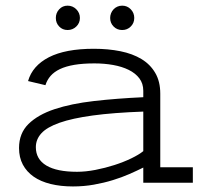

<svg xmlns="http://www.w3.org/2000/svg" viewBox="-20 -652 718 685"><path d="M491.2 -54.2Q468.8 -43 441.4 -31Q414.1 -19 382.3 -9.3Q350.6 0.5 314.9 6.8Q279.3 13.2 240.2 13.2Q196.3 13.2 160.6 4.4Q125 -4.4 100.1 -21.7Q75.2 -39.1 61.5 -64.7Q47.9 -90.3 47.9 -124Q47.9 -176.3 81.5 -209.5Q115.2 -242.7 174.6 -262.5Q233.9 -282.2 314.9 -291.5Q396 -300.8 491.2 -305.2V-328.1Q491.2 -354 477.1 -372.6Q462.9 -391.1 439 -402.8Q415 -414.6 383.5 -420.2Q352.1 -425.8 316.9 -425.8Q275.9 -425.8 245.4 -420.7Q214.8 -415.5 193.8 -405.5Q172.9 -395.5 160.4 -381.1Q147.9 -366.7 142.1 -348.1L80.1 -362.8Q95.7 -417.5 154.5 -447.8Q213.4 -478 314.9 -478Q366.2 -478 409.7 -469.2Q453.1 -460.4 484.6 -441.4Q516.1 -422.4 533.9 -391.8Q551.8 -361.3 551.8 -317.9V-55.2H668V0H491.2ZM491.2 -253.9Q384.3 -250 311 -240Q237.8 -230 192.6 -214.1Q147.5 -198.2 127.7 -176.5Q107.9 -154.8 107.9 -127Q107.9 -84 145.3 -61.5Q182.6 -39.1 254.9 -39.1Q285.6 -39.1 320.6 -45.9Q355.5 -52.7 388.2 -63.2Q420.9 -73.7 448.2 -86.9Q475.6 -100.1 491.2 -112.8ZM179.2 -587.9Q179.2 -606 191.2 -618.9Q203.1 -631.8 221.2 -631.8Q239.3 -631.8 252.2 -618.9Q265.1 -606 265.1 -587.9Q265.1 -569.8 252.2 -557.4Q239.3 -544.9 221.2 -544.9Q203.1 -544.9 191.2 -557.4Q179.2 -569.8 179.2 -587.9ZM373 -587.9Q373 -596.7 376.2 -604.7Q379.4 -612.8 385.3 -618.9Q391.1 -625 398.9 -628.4Q406.7 -631.8 416 -631.8Q434.1 -631.8 446.5 -618.9Q459 -606 459 -587.9Q459 -569.8 446.5 -557.4Q434.1 -544.9 416 -544.9Q397.5 -544.9 385.3 -557.4Q373 -569.8 373 -587.9Z"/></svg>

Font: Stint Ultra Expanded
Style: Regular
Weight: 400
Width: 7
Designer: Astigmatic (AOETI)
Foundry: Astigmatic (AOETI)
Version: Version 1.000